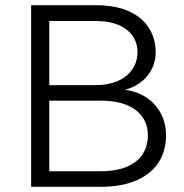

<svg xmlns="http://www.w3.org/2000/svg" viewBox="-20 -720 710 740"><path d="M100 0H370C530 0 620 -78 620 -198C620 -294 554 -362 462 -374C527 -391 580 -443 580 -519C580 -613 514 -700 350 -700H100ZM170 -60V-332H370C488 -332 550 -278 550 -198C550 -115 488 -60 370 -60ZM170 -392V-639H350C456 -639 510 -587 510 -519C510 -443 446 -392 350 -392Z"/></svg>

Font: Gully Light
Style: Regular
Weight: 300
Designer: jaikishan Patel
Foundry: MagicType
Version: Version 1.000;Glyphs 3.2 (3242)